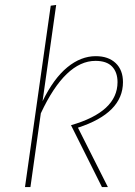

<svg xmlns="http://www.w3.org/2000/svg" viewBox="-20 -756 545 776"><path d="M152 -347Q197 -439 252 -484Q307 -529 367 -529Q418 -529 447.5 -501Q477 -473 477 -424Q477 -299 295 -240L416 0H392L267 -250Q455 -304 455 -424Q455 -464 433 -487Q411 -510 366 -510Q244 -510 145 -298L103 0H81L185 -733L207 -736Z"/></svg>

Font: Fira Sans Thin
Style: Italic
Weight: 250
Italic angle: -8°
Designer: Carrois Corporate & Edenspiekermann AG
Foundry: Carrois Corporate GbR & Edenspiekermann AG
Version: Version 4.203